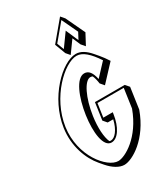

<svg xmlns="http://www.w3.org/2000/svg" viewBox="-278 -1251 1224 1413"><g transform="rotate(-30 333.5 -544.5)"><path d="M639.8 -462H386.5L365.6 -317L392.8 -285.2L439.8 -285.2C421.1 -203.9 381 -158 347.3 -158C343 -158 338.8 -158.9 334.9 -160.6C314.9 -204.7 309 -286.6 322.5 -380.2C343.1 -523.2 399.4 -638.2 448.3 -638.2C454.9 -638.2 461.2 -636.8 467 -633.9C474.7 -617.3 480.8 -594.4 485.1 -564L512.3 -532.2L638.2 -667.2C620.9 -694.2 603.8 -718.1 586.7 -738.1L559.5 -770C521.4 -814.4 483.1 -840 440.9 -840C324 -840 126.4 -649 92.3 -412C71.4 -267.1 120.9 -139.1 186.9 -61.9L214.1 -30.1C255.6 18.4 303.7 46.8 344.9 46.8C413.3 46.8 566.2 -42.2 641.3 -251.2L667.1 -430.2ZM343.8 -974 378.1 -883 405.4 -851.2 477.6 -951.5 507.2 -883 534.5 -851.2 583 -942.2 506.4 -1104.2 479.1 -1136ZM361.1 -972.9 474.5 -1108.6 538.8 -972.5 509.6 -917.6 463.1 -1025 383.3 -914.2ZM622.7 -447 599.3 -284.6C524.8 -80.2 377.9 0 319.9 0C226.1 0 74 -181.1 107.3 -412C140.8 -644.3 335 -825 438.7 -825C489.1 -825 538.6 -779.9 591.9 -699L495.3 -595.5C482.7 -655.1 460.4 -685 423.2 -685C354.3 -685 300.3 -550.7 280.3 -412C260.7 -276.2 276.3 -143 345.1 -143C399 -143 446.2 -216 460.7 -317L462.9 -332H382.7L399.3 -447Z"/></g></svg>

Font: Blink
Style: 3DObl
Weight: 400
Designer: Mew Too
Foundry: Cannot Into Space Fonts
Version: Version 001.000